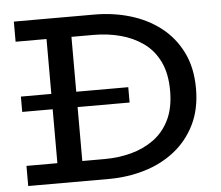

<svg xmlns="http://www.w3.org/2000/svg" viewBox="-50 -742 917 798"><g transform="rotate(-5 408.5 -343.0)"><path d="M36 0V-84H362Q420 -84 473 -98Q526 -112 568 -142.5Q610 -173 634 -222.5Q658 -272 658 -343Q658 -415 634 -464.5Q610 -514 568 -544Q526 -574 473 -588Q420 -602 362 -602H36V-686H372Q450 -686 521 -665Q592 -644 647 -601.5Q702 -559 734 -494.5Q766 -430 766 -343Q766 -257 734 -192.5Q702 -128 647 -85Q592 -42 521 -21Q450 0 372 0ZM165 -49V-638H269V-49ZM38 -309V-373H486V-309Z"/></g></svg>

Font: BioRhyme
Style: Regular
Weight: 400
Designer: Aoife Mooney
Foundry: Aoife Mooney Type
Version: Version 1.600;gftools[0.9.33]